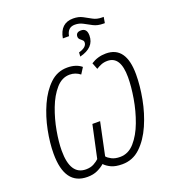

<svg xmlns="http://www.w3.org/2000/svg" viewBox="-178 -1147 1134 1284"><g transform="rotate(-20 389.0 -504.5)"><path d="M427 -917Q437 -976 489 -976Q521 -976 547 -961.5Q573 -947 602 -932Q631 -917 672 -917H682L689 -959H677Q641 -959 614 -974Q587 -989 559 -1004Q531 -1019 492 -1019Q401 -1019 383 -917ZM557 -875Q557 -926 515 -926Q478 -926 478 -894Q478 -879 494 -868Q501 -862 506 -857Q511 -852 511 -843Q511 -808 453 -792L451 -763Q557 -789 557 -875ZM345 -37Q361 -19 391 -4.5Q421 10 470 10Q545 10 599.5 -42Q654 -94 690 -176Q726 -258 743.5 -350.5Q761 -443 761 -524Q761 -724 618 -724Q560 -724 512 -693L530 -647Q547 -658 566.5 -666Q586 -674 611 -674Q704 -674 704 -525Q704 -459 690 -376Q676 -293 647.5 -216.5Q619 -140 575.5 -90.5Q532 -41 473 -41Q437 -41 413 -53.5Q389 -66 379 -79L428 -312H373L323 -80Q310 -67 286.5 -54Q263 -41 230 -41Q119 -41 119 -213Q119 -274 133 -352.5Q147 -431 175 -504.5Q203 -578 245 -626Q287 -674 342 -674Q383 -674 416 -648L444 -692Q406 -724 343 -724Q272 -724 219.5 -674Q167 -624 131.5 -545Q96 -466 78.5 -377.5Q61 -289 61 -213Q61 10 222 10Q264 10 294.5 -4.5Q325 -19 345 -37Z"/></g></svg>

Font: Noto Sans UI SemiCondensed Light
Style: Italic
Weight: 300
Width: 4
Designer: Monotype Design Team
Foundry: Monotype Imaging Inc.
Version: 1.001